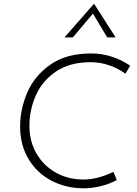

<svg xmlns="http://www.w3.org/2000/svg" viewBox="-20 -999 737 1031"><path d="M607 -32Q523 12 428 12Q335 12 257 -28.5Q179 -69 133.5 -144.5Q88 -220 88 -320Q88 -412 126.5 -502Q165 -592 250.5 -652Q336 -712 469 -712Q529 -712 582.5 -694Q636 -676 679 -646L653 -603Q616 -631 567.5 -648Q519 -665 466 -665Q355 -665 281.5 -615.5Q208 -566 173 -488Q138 -410 138 -323Q138 -239 176.5 -173.5Q215 -108 281 -71.5Q347 -35 429 -35Q503 -35 589 -76ZM556 -798 479 -926 371 -798H326L485 -979L601 -798Z"/></svg>

Font: Josefin Sans Light
Style: Italic
Weight: 300
Italic angle: -7°
Designer: Santiago Orozco
Foundry: Typemade
Version: Version 2.000